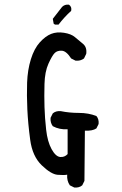

<svg xmlns="http://www.w3.org/2000/svg" viewBox="-20 -837 540 847"><path d="M307.6 -9.8 288.1 -19.5Q274.4 -39.1 276.4 -66.4Q262.7 -63.5 233.9 -65.9Q205.1 -68.4 164.1 -107.9Q123 -147.5 113.3 -219.7Q103.5 -292 100.6 -354.5Q97.7 -417 99.6 -472.7Q101.6 -528.3 116.2 -575.7Q130.9 -623 155.8 -650.4Q180.7 -677.7 205.6 -687.5Q230.5 -697.3 262.2 -692.4Q293.9 -687.5 310.5 -673.3Q327.1 -659.2 345.7 -644Q364.3 -628.9 360.4 -599.6L350.6 -579.1Q335 -567.4 313.5 -569.3L293.9 -579.1Q272.5 -612.3 252.4 -613.3Q232.4 -614.3 221.2 -603Q210 -591.8 193.8 -556.2Q177.7 -520.5 176.3 -466.8Q174.8 -413.1 176.3 -365.2Q177.7 -317.4 183.6 -264.6Q189.5 -211.9 207.5 -179.2Q225.6 -146.5 245.1 -144.5Q264.6 -142.6 278.3 -157.2V-266.6Q242.2 -264.6 212.9 -280.3Q201.2 -295.9 203.1 -317.4L212.9 -336.9Q226.6 -348.6 248 -346.7Q286.1 -338.9 328.1 -338.9Q370.1 -338.9 405.3 -325.2Q417 -311.5 415 -290L405.3 -270.5Q387.7 -258.8 354.5 -260.7L352.5 -39.1L342.8 -19.5Q329.1 -7.8 307.6 -9.8ZM222.7 -728.5 216.8 -732.4 212.9 -753.9 253.9 -806.6Q265.6 -818.4 284.2 -816.4Q297.9 -806.6 293.9 -789.1Q263.7 -761.7 238.3 -728.5Z"/></svg>

Font: JasonHandwriting2
Style: Regular
Weight: 400
Version: Version 1.05.10